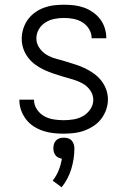

<svg xmlns="http://www.w3.org/2000/svg" viewBox="-20 -558 540 813"><path d="M249 8Q271 8 293 5.5Q315 3 336 -4.5Q357 -12 376 -24.5Q395 -37 408.5 -54.5Q422 -72 429.5 -93.5Q437 -115 437 -137Q437 -159 429.5 -179.5Q422 -200 408.5 -217Q395 -234 377.5 -246.5Q360 -259 340.5 -268.5Q321 -278 300.5 -284.5Q280 -291 259 -297.5Q238 -304 217 -309.5Q196 -315 177.5 -326Q159 -337 146.5 -355.5Q134 -374 134 -395Q134 -416 144.5 -434Q155 -452 172.5 -463Q190 -474 210.5 -478Q231 -482 251 -482Q272 -482 292 -478Q312 -474 329 -463.5Q346 -453 357 -435Q368 -417 368 -397Q368 -397 368 -396.5Q368 -396 368 -396H430Q430 -396 430 -396.5Q430 -397 430 -398Q430 -419 423.5 -439.5Q417 -460 404 -477Q391 -494 373 -506.5Q355 -519 335 -526Q315 -533 294 -535.5Q273 -538 251 -538Q230 -538 208.5 -535.5Q187 -533 166.5 -525.5Q146 -518 128 -505Q110 -492 97.5 -474.5Q85 -457 78.5 -436Q72 -415 72 -394Q72 -372 79 -351.5Q86 -331 99.5 -313.5Q113 -296 130.5 -283.5Q148 -271 167.5 -262Q187 -253 207.5 -246Q228 -239 249 -233Q270 -227 290.5 -221Q311 -215 330 -204.5Q349 -194 362 -175.5Q375 -157 375 -135Q375 -114 362.5 -95.5Q350 -77 331.5 -66.5Q313 -56 291.5 -52.5Q270 -49 249 -49Q228 -49 206.5 -52.5Q185 -56 166.5 -66.5Q148 -77 136 -95.5Q124 -114 124 -135Q124 -135 124 -135.5Q124 -136 124 -136H62Q62 -135 62 -134.5Q62 -134 62 -134Q62 -112 69.5 -91Q77 -70 90.5 -52.5Q104 -35 122.5 -23Q141 -11 162 -4Q183 3 205 5.5Q227 8 249 8ZM241 235Q269 200 282 157Q295 114 295 70Q295 61 292 52Q289 43 283 36.5Q277 30 268 27.5Q259 25 250 25Q241 25 232.5 27.5Q224 30 217.5 36.5Q211 43 208.5 52Q206 61 206 70Q206 78 208 85.5Q210 93 215 99.5Q220 106 227.5 109.5Q235 113 242 114Q238 139 228.5 163Q219 187 203 207Z"/></svg>

Font: Iosevka SS09 Light
Style: Regular
Weight: 300
Monospace: yes
Designer: Belleve Invis
Foundry: Belleve Invis
Version: Version 5.2.1; ttfautohint (v1.8.3)